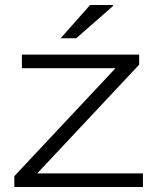

<svg xmlns="http://www.w3.org/2000/svg" viewBox="-20 -743 625 763"><path d="M37 0V-43L439 -472H67V-526H533V-486L128 -54H548V0ZM221 -591 338 -723H429V-719L283 -591Z"/></svg>

Font: Archivo Expanded ExtraLight
Style: Regular
Weight: 250
Width: 7
Designer: Hector Gatti
Foundry: Omnibus-Type
Version: Version 2.001